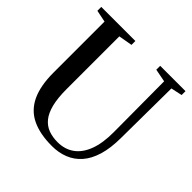

<svg xmlns="http://www.w3.org/2000/svg" viewBox="-192 -908 1083 1083"><g transform="rotate(45 349.5 -367.0)"><path d="M373.5 9Q278 9 214.2 -21.5Q150.5 -52 118.8 -118.2Q87 -184.5 87 -291.5V-697.5L15.5 -712V-743H287.5V-712L205 -697.5V-277Q205 -205 217.2 -157Q229.5 -109 252.5 -81Q275.5 -53 307.8 -41Q340 -29 380.5 -29Q438 -29 479.5 -58.8Q521 -88.5 543.2 -147.5Q565.5 -206.5 565 -294L563 -697L485.5 -712V-743H687.5V-712L620.5 -697.5L617 -298Q616.5 -216.5 598.8 -158.2Q581 -100 548.5 -63.2Q516 -26.5 471.5 -8.8Q427 9 373.5 9Z"/></g></svg>

Font: Merriweather 96pt Medium
Style: Regular
Weight: 500
Version: Version 2.100